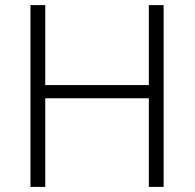

<svg xmlns="http://www.w3.org/2000/svg" viewBox="-20 -734 764 754"><path d="M564.5 -713.9H622.6V0H564.5V-348.1H157.7V0H99.6V-713.9H157.7V-399.9H564.5Z"/></svg>

Font: Nokora Light
Style: Regular
Weight: 300
Designer: Danh Hong
Version: Version 8.000; ttfautohint (v1.8.3)